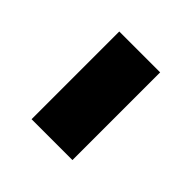

<svg xmlns="http://www.w3.org/2000/svg" viewBox="-19 -484 378 378"><g transform="rotate(-45 170.0 -295.0)"><path d="M292.2 -238.6H48V-352.4H292.2Z"/></g></svg>

Font: Khula
Style: Bold
Weight: 700
Designer: Erin McLaughlin, Steve Matteson
Version: Version 1.000;PS 1.0;hotconv 1.0.72;makeotf.lib2.5.5900; ttf